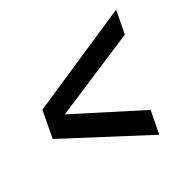

<svg xmlns="http://www.w3.org/2000/svg" viewBox="-122 -634 770 767"><g transform="rotate(-30 263.0 -250.5)"><path d="M26 -189 49 -311 504 -510 484 -406 117 -250 423 -94 403 9Z"/></g></svg>

Font: Teachers SemiBold
Style: Italic
Weight: 600
Designer: Alfredo Marco Pradil & Chank Diesel
Version: Version 0.009